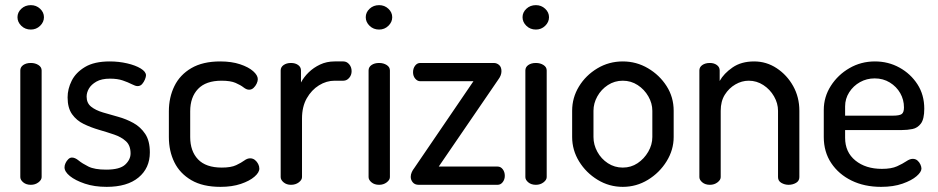

<svg xmlns="http://www.w3.org/2000/svg" viewBox="-20 -719 3649 747"><path d="M100 0Q82 0 70.5 -9.5Q59 -19 59 -30V-445Q59 -458 70.5 -466Q82 -474 100 -474Q117 -474 129.5 -466Q142 -458 142 -445V-30Q142 -19 129.5 -9.5Q117 0 100 0ZM100 -604Q78 -604 63 -618.5Q48 -633 48 -652Q48 -671 63 -685Q78 -699 100 -699Q121 -699 136 -685Q151 -671 151 -652Q151 -633 136 -618.5Q121 -604 100 -604Z M395 8Q347 8 310 -4.5Q273 -17 252 -34Q231 -51 231 -68Q231 -76 235 -84.5Q239 -93 245.5 -99.5Q252 -106 260 -106Q272 -106 286 -94.5Q300 -83 324 -71Q348 -59 393 -59Q446 -59 467 -78.5Q488 -98 488 -122Q488 -153 470 -169.5Q452 -186 424 -195.5Q396 -205 365 -214Q334 -223 306 -236.5Q278 -250 260.5 -274.5Q243 -299 243 -340Q243 -373 259 -405Q275 -437 311 -458.5Q347 -480 407 -480Q442 -480 474.5 -472.5Q507 -465 527.5 -452.5Q548 -440 548 -426Q548 -420 544 -410Q540 -400 533 -392Q526 -384 515 -384Q507 -384 492.5 -391.5Q478 -399 457.5 -406Q437 -413 408 -413Q375 -413 355 -401.5Q335 -390 326 -374.5Q317 -359 317 -343Q317 -318 334.5 -304Q352 -290 380.5 -281.5Q409 -273 440 -264.5Q471 -256 499 -240.5Q527 -225 545 -198Q563 -171 563 -126Q563 -65 519 -28.5Q475 8 395 8Z M838 8Q769 8 724.5 -18Q680 -44 658.5 -87.5Q637 -131 637 -186V-286Q637 -340 658.5 -384Q680 -428 724.5 -454Q769 -480 837 -480Q881 -480 914 -469Q947 -458 965 -442Q983 -426 983 -411Q983 -403 978.5 -393.5Q974 -384 966.5 -377Q959 -370 949 -370Q939 -370 927.5 -379Q916 -388 896.5 -396.5Q877 -405 842 -405Q781 -405 750.5 -373Q720 -341 720 -286V-186Q720 -131 750.5 -99Q781 -67 843 -67Q879 -67 899 -76.5Q919 -86 930.5 -94.5Q942 -103 953 -103Q964 -103 972 -96.5Q980 -90 984.5 -81Q989 -72 989 -63Q989 -48 970 -31.5Q951 -15 917 -3.5Q883 8 838 8Z M1112 0Q1095 0 1083.5 -9.5Q1072 -19 1072 -30V-445Q1072 -458 1083.5 -466Q1095 -474 1112 -474Q1129 -474 1140 -466Q1151 -458 1151 -445V-398Q1162 -419 1181 -437.5Q1200 -456 1225.5 -468Q1251 -480 1282 -480H1316Q1329 -480 1338.5 -469Q1348 -458 1348 -442Q1348 -427 1338.5 -416Q1329 -405 1316 -405H1282Q1250 -405 1221 -387Q1192 -369 1173.5 -336.5Q1155 -304 1155 -258V-30Q1155 -19 1142.5 -9.5Q1130 0 1112 0Z M1455 0Q1437 0 1425.5 -9.5Q1414 -19 1414 -30V-445Q1414 -458 1425.5 -466Q1437 -474 1455 -474Q1472 -474 1484.5 -466Q1497 -458 1497 -445V-30Q1497 -19 1484.5 -9.5Q1472 0 1455 0ZM1455 -604Q1433 -604 1418 -618.5Q1403 -633 1403 -652Q1403 -671 1418 -685Q1433 -699 1455 -699Q1476 -699 1491 -685Q1506 -671 1506 -652Q1506 -633 1491 -618.5Q1476 -604 1455 -604Z M1609 0Q1594 0 1586 -9.5Q1578 -19 1578 -31Q1578 -40 1582 -49Q1586 -58 1591 -64L1822 -403H1615Q1604 -403 1595.5 -413Q1587 -423 1587 -438Q1587 -453 1595 -463.5Q1603 -474 1615 -474H1901Q1913 -474 1922 -466Q1931 -458 1931 -442Q1931 -426 1919 -410L1687 -71H1916Q1928 -71 1936 -60.5Q1944 -50 1944 -35Q1944 -21 1936 -10.5Q1928 0 1916 0Z M2065 0Q2047 0 2035.5 -9.5Q2024 -19 2024 -30V-445Q2024 -458 2035.5 -466Q2047 -474 2065 -474Q2082 -474 2094.5 -466Q2107 -458 2107 -445V-30Q2107 -19 2094.5 -9.5Q2082 0 2065 0ZM2065 -604Q2043 -604 2028 -618.5Q2013 -633 2013 -652Q2013 -671 2028 -685Q2043 -699 2065 -699Q2086 -699 2101 -685Q2116 -671 2116 -652Q2116 -633 2101 -618.5Q2086 -604 2065 -604Z M2403 8Q2350 8 2305 -19.5Q2260 -47 2233 -91Q2206 -135 2206 -186V-288Q2206 -339 2232.5 -382.5Q2259 -426 2304 -453Q2349 -480 2403 -480Q2456 -480 2501 -453.5Q2546 -427 2573.5 -384Q2601 -341 2601 -288V-186Q2601 -136 2573.5 -91.5Q2546 -47 2501 -19.5Q2456 8 2403 8ZM2403 -67Q2435 -67 2460.5 -84Q2486 -101 2502 -128.5Q2518 -156 2518 -186V-288Q2518 -317 2502.5 -344Q2487 -371 2461 -388Q2435 -405 2403 -405Q2371 -405 2345 -388Q2319 -371 2304 -344Q2289 -317 2289 -288V-186Q2289 -156 2304 -128.5Q2319 -101 2345 -84Q2371 -67 2403 -67Z M2742 0Q2724 0 2712.5 -9.5Q2701 -19 2701 -30V-445Q2701 -458 2712.5 -466Q2724 -474 2742 -474Q2758 -474 2769 -466Q2780 -458 2780 -445V-404Q2796 -433 2830 -456.5Q2864 -480 2914 -480Q2962 -480 3002 -453.5Q3042 -427 3066 -384Q3090 -341 3090 -288V-30Q3090 -15 3077 -7.5Q3064 0 3048 0Q3033 0 3020 -7.5Q3007 -15 3007 -30V-288Q3007 -317 2991.5 -344Q2976 -371 2950 -388Q2924 -405 2893 -405Q2866 -405 2841 -390.5Q2816 -376 2800 -350.5Q2784 -325 2784 -288V-30Q2784 -19 2771.5 -9.5Q2759 0 2742 0Z M3408 8Q3343 8 3293 -16.5Q3243 -41 3214 -84.5Q3185 -128 3185 -186V-291Q3185 -342 3212.5 -385Q3240 -428 3285 -454Q3330 -480 3384 -480Q3436 -480 3479.5 -456Q3523 -432 3549.5 -391Q3576 -350 3576 -296Q3576 -256 3563 -238.5Q3550 -221 3530 -217Q3510 -213 3488 -213H3268V-183Q3268 -127 3308 -94.5Q3348 -62 3411 -62Q3448 -62 3470 -72Q3492 -82 3506 -91.5Q3520 -101 3531 -101Q3542 -101 3549.5 -94.5Q3557 -88 3561 -79Q3565 -70 3565 -63Q3565 -50 3546 -33.5Q3527 -17 3491.5 -4.5Q3456 8 3408 8ZM3268 -269H3453Q3480 -269 3488.5 -275.5Q3497 -282 3497 -301Q3497 -331 3482.5 -356.5Q3468 -382 3442 -398Q3416 -414 3383 -414Q3352 -414 3326 -399.5Q3300 -385 3284 -360Q3268 -335 3268 -305Z"/></svg>

Font: Dosis Medium
Style: Regular
Weight: 500
Designer: EdgarTolentino, PabloImpallari, IginoMarini
Foundry: EdgarTolentino, PabloImpallari, IginoMarini
Version: Version 3.001; ttfautohint (v1.8.2)